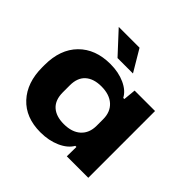

<svg xmlns="http://www.w3.org/2000/svg" viewBox="-183 -904 1090 1090"><g transform="rotate(45 361.5 -359.0)"><path d="M295.9 -598.1 175.8 -728H342.8L419.9 -598.1ZM284.2 9.8Q165.5 9.8 98.1 -63.2Q30.8 -136.2 30.8 -258.8V-276.9Q30.8 -402.8 101.3 -474.4Q171.9 -545.9 292 -545.9Q357.4 -545.9 408.2 -522.7Q459 -499.5 479 -460.9H487.8L495.1 -536.1H659.2V0H486.8L487.8 -76.2H479Q456.5 -37.1 403.8 -13.7Q351.1 9.8 284.2 9.8ZM345.2 -117.2Q410.6 -117.2 447.3 -150.6Q483.9 -184.1 483.9 -242.2V-294.9Q483.9 -353 447.3 -386.5Q410.6 -419.9 345.2 -419.9Q283.2 -419.9 248.5 -388.9Q213.9 -357.9 213.9 -296.9V-241.2Q213.9 -179.7 248.3 -148.4Q282.7 -117.2 345.2 -117.2Z"/></g></svg>

Font: Hubot Sans Expanded
Style: Bold
Weight: 700
Width: 7
Designer: Deni Anggara
Foundry: GitHub
Version: Version 1.001;gftools[0.9.31]